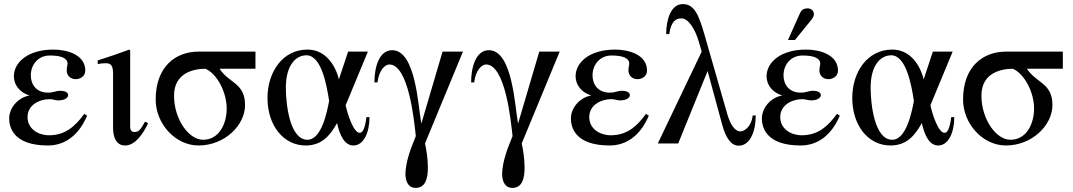

<svg xmlns="http://www.w3.org/2000/svg" viewBox="-20 -703 5259 941"><path d="M393 -145C344 -77 294 -40 220 -40C168 -40 115 -71 115 -129C115 -192 178 -217 222 -217C243 -217 249 -211 266 -211C298 -211 314 -224 314 -237C314 -248 302 -258 276 -258C251 -258 245 -249 215 -249C159 -249 131 -288 131 -334C131 -386 167 -431 224 -431C280 -431 311 -418 311 -391C311 -381 307 -376 307 -357C307 -332 327 -315 351 -315C373 -315 398 -329 398 -357C398 -435 309 -460 242 -460C116 -460 48 -397 48 -329C48 -287 77 -249 125 -235C70 -226 25 -176 25 -122C25 -83 42 10 215 10C290 10 362 -31 407 -136Z M691 -107C668 -66 660 -56 638 -56C623 -56 618 -69 618 -79V-456L614 -460C562 -441 511 -423 459 -407V-389C478 -393 492 -393 501 -393C523 -393 534 -381 534 -344V-78C534 -35 547 10 593 10C645 10 683 -51 706 -99Z M1232 -366V-450H953C841 -450 743 -377 743 -215C743 -97 839 10 953 10C1081 10 1181 -89 1181 -188C1181 -297 1103 -294 1056 -366ZM1091 -171C1091 -96 1054 -18 975 -18C905 -18 833 -119 833 -234C833 -346 929 -366 987 -366C1043 -342 1091 -252 1091 -171Z M1776 -129C1769 -72 1757 -52 1743 -52C1713 -52 1684 -141 1674 -187L1783 -450H1686L1641 -314C1623 -386 1574 -460 1487 -460C1365 -460 1291 -350 1291 -223C1291 -87 1370 10 1478 10C1556 10 1597 -37 1632 -100C1646 -35 1671 10 1712 10C1762 10 1791 -53 1791 -129ZM1593 -208C1583 -155 1556 -18 1487 -18C1398 -18 1381 -199 1381 -273C1381 -387 1432 -432 1482 -432C1556 -432 1582 -282 1593 -208Z M2249 -450H2149L2045 -97C2029 -183 2018 -457 1902 -457C1841 -457 1815 -380 1815 -299H1830C1837 -359 1867 -387 1888 -387C1983 -387 2010 -110 2018 -36C2007 -7 1994 22 1985 52C1973 90 1967 126 1967 150C1967 188 1983 218 2016 218C2066 218 2077 171 2077 118C2077 74 2069 27 2063 0Z M2723 -450H2623L2519 -97C2503 -183 2492 -457 2376 -457C2315 -457 2289 -380 2289 -299H2304C2311 -359 2341 -387 2362 -387C2457 -387 2484 -110 2492 -36C2481 -7 2468 22 2459 52C2447 90 2441 126 2441 150C2441 188 2457 218 2490 218C2540 218 2551 171 2551 118C2551 74 2543 27 2537 0Z M3146 -145C3097 -77 3047 -40 2973 -40C2921 -40 2868 -71 2868 -129C2868 -192 2931 -217 2975 -217C2996 -217 3002 -211 3019 -211C3051 -211 3067 -224 3067 -237C3067 -248 3055 -258 3029 -258C3004 -258 2998 -249 2968 -249C2912 -249 2884 -288 2884 -334C2884 -386 2920 -431 2977 -431C3033 -431 3064 -418 3064 -391C3064 -381 3060 -376 3060 -357C3060 -332 3080 -315 3104 -315C3126 -315 3151 -329 3151 -357C3151 -435 3062 -460 2995 -460C2869 -460 2801 -397 2801 -329C2801 -287 2830 -249 2878 -235C2823 -226 2778 -176 2778 -122C2778 -83 2795 10 2968 10C3043 10 3115 -31 3160 -136Z M3669 -137C3662 -79 3626 -59 3609 -59C3580 -59 3558 -97 3545 -142L3433 -532C3406 -626 3384 -683 3327 -683C3265 -683 3245 -601 3245 -536H3260C3269 -600 3293 -613 3320 -613C3352 -613 3386 -565 3406 -495L3419 -450L3204 0H3304L3448 -355L3520 -90C3536 -32 3561 11 3600 11C3654 11 3683 -53 3684 -137Z M3842 -507H3876L3942 -588C3958 -607 3969 -621 3969 -633C3969 -653 3952 -662 3939 -662C3918 -662 3908 -654 3901 -639ZM4082 -145C4033 -77 3983 -40 3909 -40C3857 -40 3804 -71 3804 -129C3804 -192 3867 -217 3911 -217C3932 -217 3938 -211 3955 -211C3987 -211 4003 -224 4003 -237C4003 -248 3991 -258 3965 -258C3940 -258 3934 -249 3904 -249C3848 -249 3820 -288 3820 -334C3820 -386 3856 -431 3913 -431C3969 -431 4000 -418 4000 -391C4000 -381 3996 -376 3996 -357C3996 -332 4016 -315 4040 -315C4062 -315 4087 -329 4087 -357C4087 -435 3998 -460 3931 -460C3805 -460 3737 -397 3737 -329C3737 -287 3766 -249 3814 -235C3759 -226 3714 -176 3714 -122C3714 -83 3731 10 3904 10C3979 10 4051 -31 4096 -136Z M4642 -129C4635 -72 4623 -52 4609 -52C4579 -52 4550 -141 4540 -187L4649 -450H4552L4507 -314C4489 -386 4440 -460 4353 -460C4231 -460 4157 -350 4157 -223C4157 -87 4236 10 4344 10C4422 10 4463 -37 4498 -100C4512 -35 4537 10 4578 10C4628 10 4657 -53 4657 -129ZM4459 -208C4449 -155 4422 -18 4353 -18C4264 -18 4247 -199 4247 -273C4247 -387 4298 -432 4348 -432C4422 -432 4448 -282 4459 -208Z M5189 -366V-450H4910C4798 -450 4700 -377 4700 -215C4700 -97 4796 10 4910 10C5038 10 5138 -89 5138 -188C5138 -297 5060 -294 5013 -366ZM5048 -171C5048 -96 5011 -18 4932 -18C4862 -18 4790 -119 4790 -234C4790 -346 4886 -366 4944 -366C5000 -342 5048 -252 5048 -171Z"/></svg>

Font: STIXGeneral
Style: Regular
Weight: 400
Designer: MicroPress Inc., with final additions and corrections provided by Coen Hoffman, Elsevier (retired)
Version: Version 1.1.0